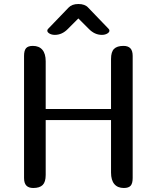

<svg xmlns="http://www.w3.org/2000/svg" viewBox="-20 -938 782 958"><path d="M642 -659V-50Q642 -23 632 -11.5Q622 0 598 0Q567 0 550.5 -19.5Q534 -39 534 -77V-339H208V-65Q208 -30 193 -15Q178 0 146 0Q123 0 111.5 -12Q100 -24 100 -50V-659Q100 -686 110 -697.5Q120 -709 144 -709Q175 -709 191.5 -689.5Q208 -670 208 -632V-394H534V-644Q534 -679 549 -694Q564 -709 596 -709Q619 -709 630.5 -697Q642 -685 642 -659ZM254 -764Q238 -764 227 -770.5Q216 -777 216 -785Q216 -790 220 -794L322 -900Q339 -918 371 -918Q404 -918 420 -900L522 -794Q526 -790 526 -785Q526 -777 515 -770.5Q504 -764 488 -764Q452 -764 423 -794L371 -846L319 -794Q290 -764 254 -764Z"/></svg>

Font: Marmelad for Arash.Academy
Style: Regular
Weight: 400
Designer: Manvel Shmavonyan
Foundry: Cyreal
Version: Version 1.110;Glyphs 3.2 (3202)